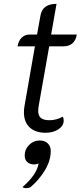

<svg xmlns="http://www.w3.org/2000/svg" viewBox="-20 -679 425 995"><path d="M104 -97Q104 -114 107 -130L161 -439H71Q76 -468 92.5 -484Q109 -500 134 -500H172L190 -600Q201 -659 273 -659L245 -500H378Q373 -470 355.5 -454.5Q338 -439 310 -439H235L181 -133Q178 -117 178 -105Q178 -79 192 -67.5Q206 -56 237 -56Q271 -56 305 -74Q310 -68 310 -54Q310 -27 283 -9Q256 9 216 9Q163 9 133.5 -19Q104 -47 104 -97ZM180 168Q176 170 170 171.5Q164 173 157 173Q134 173 121 160.5Q108 148 108 127Q108 95 131 72Q154 49 186 49Q212 49 227.5 64Q243 79 243 103Q243 154 212 204.5Q181 255 139 290Q130 296 116 296Q101 296 97 290Q171 226 180 168Z"/></svg>

Font: K2D Light
Style: Italic
Weight: 300
Italic angle: -10°
Designer: Katatrad Aksorn Co.,Ltd.
Foundry: Cadson Demak Co.,Ltd.
Version: Version 1.000; ttfautohint (v1.6)